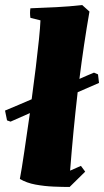

<svg xmlns="http://www.w3.org/2000/svg" viewBox="-58 -732 414 764"><path d="M219 12Q191 12 155 10.5Q119 9 83.5 2.5Q48 -4 21 -20Q28 -56 38.5 -127.5Q49 -199 61 -282L-16 -248L-30 -253L-38 -292Q-11 -303 15.5 -314.5Q42 -326 68 -337Q77 -403 84.5 -464.5Q92 -526 97 -575Q102 -624 103 -651L63 -661Q60 -681 63 -699Q114 -701 166 -703.5Q218 -706 269 -712L298 -686Q275 -554 258 -418Q273 -425 287.5 -431Q302 -437 316 -443L332 -436L336 -402L251 -365Q242 -287 234.5 -209Q227 -131 221 -53L264 -72L281 -49Z"/></svg>

Font: Labrada Black
Style: Italic
Weight: 900
Italic angle: -7°
Designer: Mercedes Jáuregui
Foundry: Omnibus-Type Team
Version: Version 1.000; ttfautohint (v1.8.4.7-5d5b)